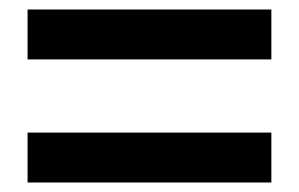

<svg xmlns="http://www.w3.org/2000/svg" viewBox="-20 -576 629 404"><path d="M38 -451H551V-556H38ZM38 -192H551V-297H38Z"/></svg>

Font: Source Han Sans Old Style Bold
Style: Regular
Weight: 700
Designer: Ryoko NISHIZUKA (kana & ideographs); Paul D. Hunt (Latin, Greek & Cyrillic); Wenlong ZHANG (bopomofo); Sandoll Communica
Foundry: Adobe Systems Incorporated
Version: Version 1.004;PS 1.004;hotconv 1.0.81;makeotf.lib2.5.63406